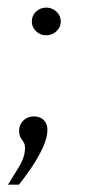

<svg xmlns="http://www.w3.org/2000/svg" viewBox="-20 -372 228 511"><path d="M103 -278.1Q86.9 -278.1 75.8 -288.9Q64.7 -299.8 64.7 -314.8Q64.7 -330.1 75.8 -341Q86.9 -351.8 103 -351.8Q118.6 -351.8 130.2 -341Q141.8 -330.1 141.8 -314.8Q141.8 -299.8 130.2 -288.9Q118.6 -278.1 103 -278.1ZM1.3 119.4Q15.6 96.2 30.2 72.5Q44.8 48.8 46.2 28.7Q47.6 14.7 43.7 8.1Q39.7 1.4 35.3 -5.1Q30.9 -11.6 30.9 -25.1Q30.9 -40 42 -51.1Q53.2 -62.2 70.1 -62.2Q86.5 -62.2 96.4 -52.5Q106.2 -42.7 106.2 -26Q106.2 -5.6 94 20.8Q81.8 47.3 64.4 73Q47 98.7 30.5 119.4Z"/></svg>

Font: Alumni Sans Thin
Style: Italic
Weight: 100
Italic angle: -8°
Designer: Robert E. Leuschke
Foundry: Robert E. Leuschke
Version: Version 1.016